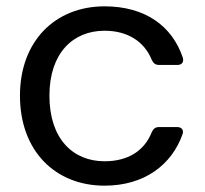

<svg xmlns="http://www.w3.org/2000/svg" viewBox="-20 -577 647 606"><path d="M310 -557C154 -557 43 -447 43 -275C43 -101 154 9 310 9C436 9 522 -57 556 -153C561 -167 553 -176 539 -176H482C471 -176 464 -171 459 -160C436 -101 384 -68 310 -68C210 -68 136 -139 136 -275C136 -409 210 -480 310 -480C384 -480 436 -445 459 -388C464 -377 471 -372 482 -372H540C554 -372 561 -381 557 -395C523 -496 437 -557 310 -557Z"/></svg>

Font: Arvore Sans
Style: Regular
Weight: 400
Designer: Jonny Pinhorn (Latin) Dan Schunck (customization for Arvore)
Version: Version 1.000;Glyphs 3.3 (3305)